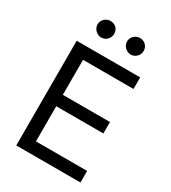

<svg xmlns="http://www.w3.org/2000/svg" viewBox="-216 -1014 999 1123"><g transform="rotate(30 283.5 -453.0)"><path d="M78.1 -707H506.8V-628.9H166V-392.6H484.4V-315.4H166V-78.1H511.7V0H78.1ZM135.7 -850.6Q135.7 -866.2 143.6 -878.9Q151.4 -891.6 164.1 -898.9Q176.8 -906.2 191.4 -906.2Q208 -906.2 220.7 -899.4Q233.4 -892.6 240.7 -879.9Q248 -867.2 248 -850.6Q248 -835.9 240.7 -823.2Q233.4 -810.5 220.7 -802.7Q208 -794.9 191.4 -794.9Q177.7 -794.9 164.6 -802.7Q151.4 -810.5 143.6 -823.7Q135.7 -836.9 135.7 -850.6ZM335 -850.6Q335 -866.2 342.8 -878.9Q350.6 -891.6 363.8 -898.9Q377 -906.2 391.6 -906.2Q407.2 -906.2 419.9 -898.9Q432.6 -891.6 439.9 -878.9Q447.3 -866.2 447.3 -850.6Q447.3 -835.9 439.9 -823.2Q432.6 -810.5 419.9 -802.7Q407.2 -794.9 391.6 -794.9Q377 -794.9 363.8 -802.7Q350.6 -810.5 342.8 -823.7Q335 -836.9 335 -850.6Z"/></g></svg>

Font: Pretendard Std Variable
Style: Regular
Weight: 400
Designer: Base glyphs from Inter by Rasmus Andersson; Hangeul glyphs from Noto Sans CJK(Source Han Sans) by Jang Soo-young and Kan
Foundry: Kil Hyung-jin
Version: Version 1.309;Glyphs 3.2 (3225)